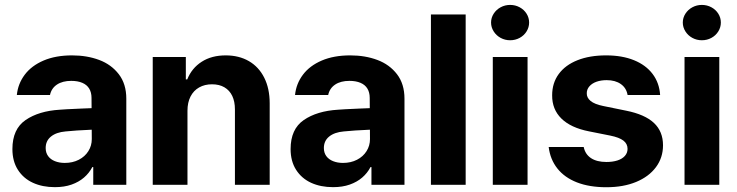

<svg xmlns="http://www.w3.org/2000/svg" viewBox="-20 -767 3061 797"><path d="M298.9 -225.3 252.1 -221.4Q213.5 -218 191.6 -200.2Q169.6 -182.4 169.6 -152.6Q169.6 -133 179.7 -119.1Q189.7 -105.2 207.9 -98Q226.1 -90.7 248.9 -90.7Q281.5 -90.7 307 -103.8Q332.5 -116.9 346.7 -139.5Q361 -162.1 361 -189.6L359.9 -360.7Q359.9 -383.3 350.3 -399.2Q340.7 -415.1 321.6 -423.2Q302.5 -431.3 275.7 -431.3Q239.5 -431.3 216.4 -415.9Q193.4 -400.5 187.5 -372.7H49.9Q54.6 -419.5 82.7 -456.9Q110.8 -494.3 160.9 -515.7Q210.9 -537.1 279.1 -537.1Q341 -537.1 391.6 -518.2Q442.1 -499.3 473.2 -458.9Q504.3 -418.5 504.3 -357.3V0H367.1V-73.4H363.2Q350.1 -48.4 328.7 -30Q307.3 -11.5 277.1 -0.8Q246.8 9.9 207.7 9.9Q156.4 9.9 116.8 -8.2Q77.1 -26.4 54.3 -62.1Q31.5 -97.8 31.5 -148.2Q31.5 -231.2 86.2 -268.7Q140.9 -306.3 228.5 -311.6Q243.2 -313.1 318.9 -316.4L366.9 -318.3L367.8 -229Q348 -228.4 298.9 -225.3Z M758.2 0H614V-530.3H751.4V-437.3H757.2Q776 -484.2 817.2 -510.6Q858.3 -537.1 916.9 -537.1Q972.1 -537.1 1013.3 -513.2Q1054.4 -489.3 1076.9 -444.4Q1099.5 -399.5 1099.5 -338V0H955.2V-312.8Q955.2 -345.5 944.1 -368.8Q933 -392 911.6 -404.6Q890.3 -417.1 860 -417.1Q829.8 -417.1 806.7 -404.1Q783.6 -391.1 770.9 -366.4Q758.2 -341.7 758.2 -307.3Z M1453.7 -225.3 1406.9 -221.4Q1368.3 -218 1346.4 -200.2Q1324.4 -182.4 1324.4 -152.6Q1324.4 -133 1334.4 -119.1Q1344.5 -105.2 1362.7 -98Q1380.9 -90.7 1403.7 -90.7Q1436.3 -90.7 1461.8 -103.8Q1487.3 -116.9 1501.5 -139.5Q1515.8 -162.1 1515.8 -189.6L1514.7 -360.7Q1514.7 -383.3 1505.1 -399.2Q1495.5 -415.1 1476.4 -423.2Q1457.3 -431.3 1430.5 -431.3Q1394.2 -431.3 1371.2 -415.9Q1348.2 -400.5 1342.3 -372.7H1204.7Q1209.4 -419.5 1237.5 -456.9Q1265.6 -494.3 1315.7 -515.7Q1365.7 -537.1 1433.8 -537.1Q1495.8 -537.1 1546.3 -518.2Q1596.9 -499.3 1628 -458.9Q1659 -418.5 1659 -357.3V0H1521.9V-73.4H1518Q1504.9 -48.4 1483.5 -30Q1462.1 -11.5 1431.8 -0.8Q1401.6 9.9 1362.5 9.9Q1311.2 9.9 1271.5 -8.2Q1231.9 -26.4 1209.1 -62.1Q1186.3 -97.8 1186.3 -148.2Q1186.3 -231.2 1241 -268.7Q1295.7 -306.3 1383.3 -311.6Q1398 -313.1 1473.7 -316.4L1521.6 -318.3L1522.6 -229Q1502.8 -228.4 1453.7 -225.3Z M1913 0H1768.8V-707H1913Z M2025.6 -530.3H2169.9V0H2025.6ZM2018.4 -673.3Q2018.4 -693.3 2029.3 -710.2Q2040.1 -727 2058.2 -736.8Q2076.3 -746.6 2097.5 -746.6Q2119 -746.6 2137.1 -736.8Q2155.2 -727 2165.8 -710.2Q2176.4 -693.3 2176.4 -673.3Q2176.4 -653.7 2165.8 -636.6Q2155.2 -619.5 2137.1 -609.7Q2119 -599.9 2097.5 -599.9Q2076.3 -599.9 2058.2 -609.7Q2040.1 -619.5 2029.3 -636.6Q2018.4 -653.7 2018.4 -673.3Z M2498.2 -434.3Q2474.8 -434.3 2456 -427.7Q2437.3 -421 2426.5 -408.5Q2415.7 -396 2415.7 -380.2Q2415.1 -361.6 2431.5 -348Q2447.9 -334.4 2483.9 -327L2579.5 -307.5Q2656.9 -292 2694.6 -256.6Q2732.2 -221.2 2732.2 -163.9Q2732.2 -112.5 2702.8 -73Q2673.4 -33.6 2620.5 -11.7Q2567.5 10.2 2497.1 10.2Q2426.5 10.2 2374.9 -9.9Q2323.4 -30.1 2293.7 -67.6Q2263.9 -105.2 2257.6 -156.9H2403Q2409.2 -126.6 2433.3 -110.6Q2457.5 -94.6 2497.4 -94.6Q2523.4 -94.6 2543.2 -101Q2563.1 -107.5 2574 -119.9Q2585 -132.4 2585 -149.1Q2585 -170.2 2567.6 -183.5Q2550.2 -196.7 2513 -204.2L2425.2 -221.7Q2349.3 -236.6 2310.4 -274.9Q2271.5 -313.2 2272 -371.5Q2272 -422.5 2299.4 -459.8Q2326.8 -497.1 2377.3 -517.1Q2427.8 -537.1 2495.9 -537.1Q2562.4 -537.1 2611.7 -517.1Q2661 -497.1 2689 -460Q2717 -422.8 2720.2 -372.7H2585.1Q2580.2 -401.8 2557.2 -418Q2534.2 -434.3 2498.2 -434.3Z M2821.5 -530.3H2965.8V0H2821.5ZM2814.3 -673.3Q2814.3 -693.3 2825.2 -710.2Q2836 -727 2854.1 -736.8Q2872.2 -746.6 2893.4 -746.6Q2914.9 -746.6 2933 -736.8Q2951.1 -727 2961.7 -710.2Q2972.3 -693.3 2972.3 -673.3Q2972.3 -653.7 2961.7 -636.6Q2951.1 -619.5 2933 -609.7Q2914.9 -599.9 2893.4 -599.9Q2872.2 -599.9 2854.1 -609.7Q2836 -619.5 2825.2 -636.6Q2814.3 -653.7 2814.3 -673.3Z"/></svg>

Font: Pretendard JP Variable
Style: Regular
Weight: 400
Designer: Base glyphs from Inter by Rasmus Andersson; Hangul glyphs from Noto Sans CJK(Source Han Sans) by Jang Soo-young and Kang
Foundry: Kil Hyung-jin
Version: Version 1.307;Glyphs 3.2 (3192)